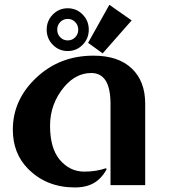

<svg xmlns="http://www.w3.org/2000/svg" viewBox="-20 -782 716 811"><path d="M297.6 -689Q284.7 -702.1 266.1 -702.1Q247.6 -702.1 234.6 -689Q221.7 -675.8 221.7 -656.7Q221.7 -637.7 234.6 -624.5Q247.6 -611.3 266.1 -611.3Q284.7 -611.3 297.6 -624.5Q310.5 -637.7 310.5 -656.7Q310.5 -675.8 297.6 -689ZM203.1 -720.7Q229 -747.1 266.1 -747.1Q303.2 -747.1 329.1 -720.7Q355 -694.3 355 -656.7Q355 -619.1 329.1 -592.8Q303.2 -566.4 266.1 -566.4Q229 -566.4 203.1 -592.8Q177.2 -619.1 177.2 -656.7Q177.2 -694.3 203.1 -720.7ZM441.9 -761.7 536.1 -695.8 413.6 -556.6 352.1 -601.1ZM593.3 0H446.8V-341.8Q446.8 -409.2 426.3 -441.4Q405.8 -473.6 365.7 -473.6Q301.3 -473.6 252 -416Q191.4 -344.2 191.4 -251Q191.4 -157.2 231.4 -108.4Q273.9 -57.1 335.9 -57.1Q385.7 -57.1 427.2 -71.3L430.7 -67.9Q418 -42.5 396 -22.9Q359.4 9.8 296.4 9.8Q176.3 9.8 98.1 -69.3Q34.2 -134.3 34.2 -234.4Q34.2 -360.4 133.1 -453.6Q231.9 -546.9 374.5 -546.9Q479.5 -546.9 536.1 -493.2Q593.3 -439.5 593.3 -344.2Z"/></svg>

Font: Klaudia
Style: Bold
Weight: 700
Designer: Wojciech Kalinowski "wmk69" (wmk69@o2.pl)
Foundry: Wojciech Kalinowski "wmk69" (wmk69@o2.pl)
Version: Version 3.1.0; 2021-05-10